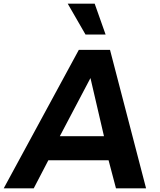

<svg xmlns="http://www.w3.org/2000/svg" viewBox="-72 -1020 866 1040"><path d="M391.1 -833 294.9 -1000H440.9L500 -833ZM516.1 -151.9H189.9L110.8 0H-51.8L355 -750H523.9L719.2 0H556.2ZM491.2 -282.2 418 -597.2 252 -282.2Z"/></svg>

Font: Oakes Grotesk
Style: Bold Italic
Weight: 700
Designer: Samuel Oakes
Foundry: Samuel Oakes
Version: Version 1.0 | wf-rip DC20170320